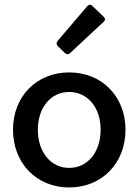

<svg xmlns="http://www.w3.org/2000/svg" viewBox="-20 -784 588 815"><path d="M225.6 -587.9 255.9 -558.6C262.7 -551.8 270.5 -551.8 277.3 -558.6L419.9 -691.4C427.7 -699.2 427.7 -705.1 419.9 -712.9L372.1 -758.8C364.3 -766.6 356.4 -764.6 349.6 -756.8L224.6 -610.4C218.8 -603.5 218.8 -594.7 225.6 -587.9ZM273.4 11.7C412.1 11.7 512.7 -90.8 512.7 -233.4C512.7 -375 412.1 -476.6 273.4 -476.6C135.7 -476.6 35.2 -375 35.2 -233.4C35.2 -90.8 135.7 11.7 273.4 11.7ZM273.4 -71.3C196.3 -71.3 140.6 -137.7 140.6 -233.4C140.6 -328.1 196.3 -393.6 273.4 -393.6C351.6 -393.6 407.2 -328.1 407.2 -233.4C407.2 -137.7 351.6 -71.3 273.4 -71.3Z"/></svg>

Font: Ed Sans Neue Medium
Style: Regular
Weight: 500
Designer: Stephen Hutchings
Version: Version 1.004;PS 001.004;hotconv 1.0.88;makeotf.lib2.5.64775